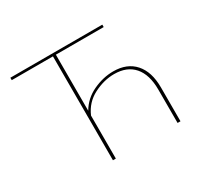

<svg xmlns="http://www.w3.org/2000/svg" viewBox="-138 -844 1085 1029"><g transform="rotate(-30 405.0 -329.0)"><path d="M705 -210V0H687V-207Q687 -299 644.5 -348Q602 -397 523 -397Q459 -397 396 -364.5Q333 -332 305 -266V0H287V-643H32V-658H601V-643H305V-296Q339 -354 401 -383Q463 -412 526 -412Q611 -412 658 -359Q705 -306 705 -210Z"/></g></svg>

Font: Ysabeau SC Thin
Style: Regular
Weight: 200
Designer: Christian Thalmann (Catharsis Fonts)
Version: Version 0.003